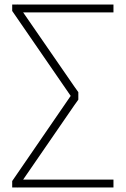

<svg xmlns="http://www.w3.org/2000/svg" viewBox="-20 -727 609 929"><path d="M529 -667H92L346 -299L347 -300V-298L359 -281V-245L347 -228V-226L346 -227L92 142H529V180H65L64 182V180H39V149L322 -263L39 -674V-705H64V-707L65 -705H529Z"/></svg>

Font: wassup Sans
Style: Light
Weight: 200
Version: Version 2.001